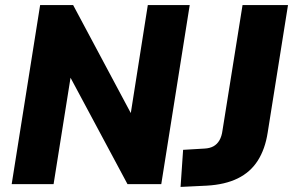

<svg xmlns="http://www.w3.org/2000/svg" viewBox="-20 -725 1154 756"><path d="M26 0 138 -705H268L512 -248H490L562 -705H727L615 0H482L240 -452H263L191 0ZM691 11 701 -135 785 -140Q806 -141 820.5 -149Q835 -157 844 -172.5Q853 -188 856 -211L935 -705H1114L1034 -203Q1024 -138 995 -92.5Q966 -47 916 -22.5Q866 2 794 6Z"/></svg>

Font: Nunito Sans 10pt SemiCondensed Black
Style: Italic
Weight: 900
Width: 4
Italic angle: -9°
Designer: Vernon Adams
Foundry: Vernon Adams
Version: Version 3.101;gftools[0.9.27]